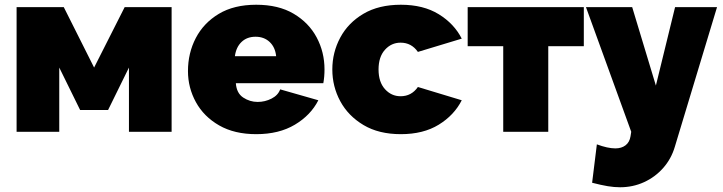

<svg xmlns="http://www.w3.org/2000/svg" viewBox="-20 -556 3049 810"><path d="M50 0V-526H249L377 -271L506 -526H704V0H524V-271L436 -92H318L230 -271V0Z M1061 10Q969 10 904.5 -27Q840 -64 806.5 -125Q773 -186 773 -256Q773 -332 806 -395.5Q839 -459 903 -497.5Q967 -536 1061 -536Q1155 -536 1219 -498Q1283 -460 1316 -398Q1349 -336 1349 -263Q1349 -232 1344 -205H975Q978 -163 1006 -144.5Q1034 -126 1067 -126Q1098 -126 1125.5 -140Q1153 -154 1162 -179L1323 -133Q1291 -70 1224 -30Q1157 10 1061 10ZM971 -319H1145Q1141 -357 1117.5 -379Q1094 -401 1058 -401Q1022 -401 999 -379Q976 -357 971 -319Z M1671 10Q1578 10 1513.5 -28.5Q1449 -67 1415.5 -129Q1382 -191 1382 -263Q1382 -335 1415.5 -397.5Q1449 -460 1513.5 -498Q1578 -536 1671 -536Q1766 -536 1831 -496Q1896 -456 1928 -393L1743 -337Q1716 -376 1670 -376Q1631 -376 1604 -346Q1577 -316 1577 -263Q1577 -210 1604 -180Q1631 -150 1670 -150Q1716 -150 1743 -189L1928 -133Q1896 -70 1831 -30Q1766 10 1671 10Z M2103 0V-361H1953V-526H2443V-361H2293V0Z M2596 234Q2571 234 2544 229.5Q2517 225 2478 215L2498 53Q2544 70 2576 70Q2602 70 2619 57Q2636 44 2640 19L2643 0L2452 -526H2647L2747 -195L2828 -526H3005L2827 63Q2812 114 2778 152.5Q2744 191 2697 212.5Q2650 234 2596 234Z"/></svg>

Font: Raleway Black
Style: Regular
Weight: 900
Designer: Matt McInerney, Pablo Impallari, Rodrigo Fuenzalida
Foundry: Matt McInerney, Pablo Impallari, Rodrigo Fuenzalida
Version: Version 4.026